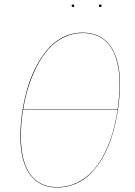

<svg xmlns="http://www.w3.org/2000/svg" viewBox="-20 -837 610 866"><path d="M314.9 -811Q314.9 -805.2 309.1 -805.2Q303.2 -805.2 303.2 -811Q303.2 -816.9 309.1 -816.9Q314.9 -816.9 314.9 -811ZM432.1 -805.2Q425.8 -805.2 425.8 -811Q425.8 -816.9 432.1 -816.9Q438 -816.9 438 -811Q438 -805.2 432.1 -805.2ZM353 -689.9Q434.1 -689.9 477.5 -630.4Q521 -570.8 521 -458Q521 -418.5 516.6 -376.5Q512.2 -334.5 502.2 -288.3Q492.2 -242.2 477.1 -200Q461.9 -157.7 439 -119.4Q416 -81.1 387.7 -52.7Q359.4 -24.4 320.8 -7.8Q282.2 8.8 237.8 8.8Q157.2 8.8 114.5 -50.8Q71.8 -110.4 71.8 -222.2Q71.8 -269 78.6 -319.6Q85.4 -370.1 99.4 -423.3Q113.3 -476.6 136.5 -523.9Q159.7 -571.3 189.7 -608.6Q219.7 -646 262 -668Q304.2 -689.9 353 -689.9ZM353 -688Q306.6 -688 266.4 -667.7Q226.1 -647.5 197 -614Q168 -580.6 144.8 -534.9Q121.6 -489.3 107.2 -441.9Q92.8 -394.5 84.5 -342.8H510.3Q519 -403.3 519 -458Q519 -570.3 476.3 -629.2Q433.6 -688 353 -688ZM237.8 6.8Q287.1 6.8 328.9 -13.9Q370.6 -34.7 400.1 -68.1Q429.7 -101.6 452.6 -147.7Q475.6 -193.8 489 -241.5Q502.4 -289.1 510.3 -340.8H84V-341.3Q74.2 -281.2 74.2 -222.2Q74.2 -110.8 116 -52Q157.7 6.8 237.8 6.8Z"/></svg>

Font: Fira Sans Compressed Two
Style: Italic
Weight: 100
Width: 3
Italic angle: -8°
Designer: Carrois Corporate & Edenspiekermann AG
Foundry: Carrois Corporate GbR & Edenspiekermann AG
Version: Version 4.203;PS 004.203;hotconv 1.0.88;makeotf.lib2.5.64775